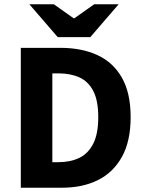

<svg xmlns="http://www.w3.org/2000/svg" viewBox="-20 -875 674 895"><path d="M77 0V-652H261Q361 -652 434.5 -618Q508 -584 548.5 -512.5Q589 -441 589 -329Q589 -217 548.5 -144Q508 -71 436.5 -35.5Q365 0 270 0ZM224 -119H252Q308 -119 349.5 -139Q391 -159 414.5 -205Q438 -251 438 -329Q438 -407 414.5 -451.5Q391 -496 349.5 -514.5Q308 -533 252 -533H224ZM249 -702 117 -855H231L323 -790H327L419 -855H533L401 -702Z"/></svg>

Font: Mada
Style: Bold
Weight: 700
Designer: Khaled Hosny
Version: Version 1.5